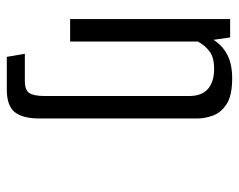

<svg xmlns="http://www.w3.org/2000/svg" viewBox="-89 -427 702 564"><g transform="rotate(90 262.0 -145.0)"><path d="M147 186 138 133H218Q245 133 253.5 119.5Q262 106 262 75V-350Q262 -387 241 -405Q220 -423 182 -423Q149 -423 131 -409.5Q113 -396 102 -375V0H36V-470H90L97 -421Q113 -447 140.5 -461.5Q168 -476 210 -476Q261 -476 286 -459.5Q311 -443 319.5 -419.5Q328 -396 328 -374V91Q328 139 309.5 162.5Q291 186 243 186Z"/></g></svg>

Font: Smooch Sans Medium
Style: Regular
Weight: 500
Designer: Robert E. Leuschke
Foundry: Robert E. Leuschke
Version: Version 1.010; ttfautohint (v1.8.3)